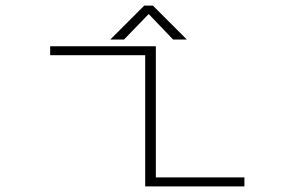

<svg xmlns="http://www.w3.org/2000/svg" viewBox="-20 -665 1090 685"><path d="M646.5 -524H597.5L510.5 -615L422.5 -524H373.5L494.5 -645H525.5ZM536 -32H852V0H498V-468H159V-500H536Z"/></svg>

Font: League Mono Extended Thin
Style: Regular
Weight: 100
Width: 9
Designer: Tyler Finck
Foundry: The League of Moveable Type / Tyler Finck
Version: Version 2.210